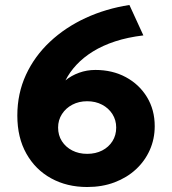

<svg xmlns="http://www.w3.org/2000/svg" viewBox="-20 -735 688 770"><path d="M329.5 15Q248.5 15 185.2 -19.8Q122 -54.5 85.8 -118.8Q49.5 -183 49.5 -271.5Q49.5 -360 84 -434.8Q118.5 -509.5 180 -567.2Q241.5 -625 323.2 -662.8Q405 -700.5 499 -715L555 -593Q492 -585.5 441.8 -569Q391.5 -552.5 352.8 -528.5Q314 -504.5 286.8 -475.2Q259.5 -446 242.5 -412.5Q266 -432 297 -443.2Q328 -454.5 362.5 -454.5Q431 -454.5 484.8 -425.5Q538.5 -396.5 569.5 -345.5Q600.5 -294.5 600.5 -229Q600.5 -178 580.8 -133.5Q561 -89 525 -55.8Q489 -22.5 439.5 -3.8Q390 15 329.5 15ZM329.5 -118Q363.5 -118 389.8 -131.5Q416 -145 431 -168.8Q446 -192.5 446 -223.5Q446 -253.5 430.8 -277.5Q415.5 -301.5 389.2 -315.2Q363 -329 329.5 -329Q296.5 -329 270.2 -315.2Q244 -301.5 228.5 -277.5Q213 -253.5 213 -223.5Q213 -192.5 228.2 -168.8Q243.5 -145 269.8 -131.5Q296 -118 329.5 -118Z"/></svg>

Font: Geologica Cursive
Style: Bold
Weight: 700
Designer: Sindre Bremnes, Frode Helland
Foundry: Monokrom Skriftforlag AS
Version: Version 1.010;gftools[0.9.28]